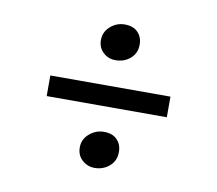

<svg xmlns="http://www.w3.org/2000/svg" viewBox="-55 -489 601 532"><g transform="rotate(10 246.0 -223.0)"><path d="M192 -69Q192 -92 210 -107.5Q228 -123 251 -123Q275 -123 288 -109.5Q301 -96 301 -75Q301 -50 283.5 -35Q266 -20 242 -20Q222 -20 207 -33.5Q192 -47 192 -69ZM77 -193V-251H415V-193ZM247 -324Q227 -324 212.5 -337.5Q198 -351 198 -372Q198 -395 215.5 -410.5Q233 -426 256 -426Q280 -426 293 -412.5Q306 -399 306 -378Q306 -354 289 -339Q272 -324 247 -324Z"/></g></svg>

Font: Aikya Medium
Style: Regular
Weight: 500
Designer: Neelakash Kshetrimayum (Latin subset based on Merriweather by Eben Sorkin)
Foundry: Brand New Type
Version: Version 1.00 b005